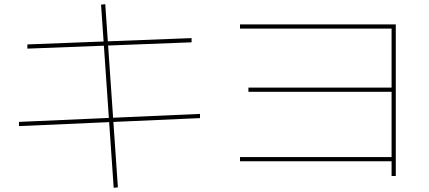

<svg xmlns="http://www.w3.org/2000/svg" viewBox="-20 -816 2040 912"><path d="M520 76 460 -794 480 -796 540 74ZM70 -217V-237L930 -275V-255ZM110 -585V-605L890 -635V-615Z M1840 20V-50H1120V-70H1840V-380H1160V-400H1840V-680H1120V-700H1860V20Z"/></svg>

Font: M PLUS 1 Thin Thin
Style: Regular
Weight: 250
Version: Version 1.001